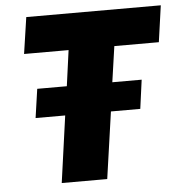

<svg xmlns="http://www.w3.org/2000/svg" viewBox="-50 -734 737 782"><g transform="rotate(-5 318.0 -343.0)"><path d="M171 0 209 -273H88L105 -391H226L246 -537H64L86 -686H636L615 -537H433L412 -391H532L516 -273H396L357 0Z"/></g></svg>

Font: Chivo Mono Medium ExtraBold
Style: Italic
Weight: 800
Italic angle: -8.05°
Monospace: yes
Version: Version 1.008